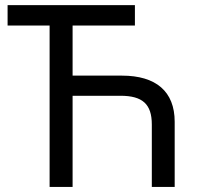

<svg xmlns="http://www.w3.org/2000/svg" viewBox="-20 -734 781 754"><path d="M265.1 -633.8H509.8V-713.9H9.8V-633.8H174.8V0H265.1V-357.9H453.1C539.6 -357.9 576.2 -325.2 576.2 -245.1V0H666V-255.9C666 -375 592.3 -437 459 -437H265.1Z"/></svg>

Font: Noto Reveo Sans
Style: Regular
Weight: 400
Designer: Monotype Design team
Foundry: Monotype Imaging Inc.
Version: Version 1.04